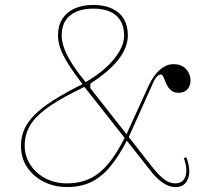

<svg xmlns="http://www.w3.org/2000/svg" viewBox="-20 -743 827 778"><path d="M252 15Q201 15 158.5 -6Q116 -27 90.5 -64.5Q65 -102 65 -153Q65 -188 78 -218Q91 -248 119.5 -277Q148 -306 196 -336.5Q244 -367 314 -402Q277 -451 255.5 -485.5Q234 -520 224.5 -547Q215 -574 215 -599Q215 -638 232 -665.5Q249 -693 281 -708Q313 -723 358 -723Q402 -723 433.5 -708.5Q465 -694 481.5 -666.5Q498 -639 498 -600Q498 -551 460.5 -502.5Q423 -454 346 -404V-384L325 -409Q374 -437 409 -469Q444 -501 463.5 -534.5Q483 -568 483 -599Q483 -635 468 -659.5Q453 -684 425.5 -696Q398 -708 358 -708Q298 -708 264 -680.5Q230 -653 230 -599Q230 -575 240.5 -546Q251 -517 273.5 -482.5Q296 -448 331 -405L598 -65Q625 -31 646.5 -15.5Q668 0 690 0Q713 0 724 -14Q735 -28 735 -53Q735 -64 732.5 -76.5Q730 -89 725 -102L735 -106Q741 -90 744 -75.5Q747 -61 747 -49Q747 -30 740.5 -15.5Q734 -1 722 7Q710 15 691 15Q674 15 657.5 7.5Q641 0 623.5 -15Q606 -30 587 -55L322 -391L278 -369Q207 -333 163 -299.5Q119 -266 99.5 -230.5Q80 -195 80 -153Q80 -112 102 -77Q124 -42 163 -21Q202 0 252 0Q328 0 381.5 -42.5Q435 -85 486 -186L495 -175Q460 -107 424 -65Q388 -23 346.5 -4Q305 15 252 15ZM704 -367Q687 -367 676.5 -374.5Q666 -382 659.5 -393Q653 -404 649 -415Q645 -426 641 -433.5Q637 -441 631 -441Q622 -441 613 -429.5Q604 -418 593 -391L501 -186L492 -198L583 -397Q602 -438 628 -460.5Q654 -483 683 -483Q707 -483 722 -473Q737 -463 744.5 -448Q752 -433 752 -417Q752 -407 749 -398Q746 -389 740 -382Q734 -375 725 -371Q716 -367 704 -367Z"/></svg>

Font: Kalnia Thin
Style: Regular
Weight: 250
Designer: Frida Medrano
Foundry: Frida Medrano
Version: Version 1.105